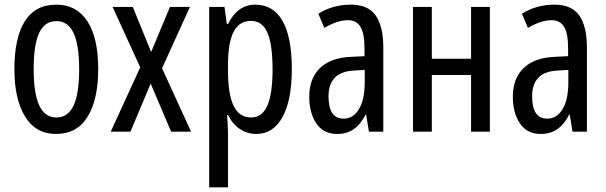

<svg xmlns="http://www.w3.org/2000/svg" viewBox="-20 -567 2611 827"><path d="M221 10Q134 10 88 -65Q42 -140 42 -269Q42 -404 87 -475.5Q132 -547 223 -547Q309 -547 356 -476Q403 -405 403 -269Q403 -139 357.5 -64.5Q312 10 221 10ZM223 -61Q273 -61 297 -112.5Q321 -164 321 -269Q321 -373 297 -424.5Q273 -476 223 -476Q172 -476 148.5 -425Q125 -374 125 -269Q125 -165 149 -113Q173 -61 223 -61Z M465 -537H552L631 -343L712 -537H798L678 -273L803 0H717L629 -207L542 0H457L584 -277Z M1237 -269Q1237 -136 1197 -63Q1157 10 1084 10Q1045 10 1013 -11.5Q981 -33 962 -72H958Q962 -16 962 0V240H881V-537H947L957 -464H962Q1004 -547 1079 -547Q1157 -547 1197 -477Q1237 -407 1237 -269ZM962 -285V-265Q962 -160 986.5 -110.5Q1011 -61 1062 -61Q1109 -61 1131.5 -112Q1154 -163 1154 -268Q1154 -375 1132 -426Q1110 -477 1061 -477Q1011 -477 986.5 -430.5Q962 -384 962 -285Z M1631 -362V0H1569L1557 -74H1555Q1534 -32 1504 -11Q1474 10 1432 10Q1373 10 1342.5 -35.5Q1312 -81 1312 -150Q1312 -229 1358 -273.5Q1404 -318 1489 -322L1550 -325V-360Q1550 -422 1533 -451Q1516 -480 1478 -480Q1434 -480 1377 -447L1351 -508Q1414 -547 1491 -547Q1565 -547 1598 -500.5Q1631 -454 1631 -362ZM1503 -263Q1395 -257 1395 -152Q1395 -56 1460 -56Q1502 -56 1526.5 -97.5Q1551 -139 1551 -212V-266Z M1840 -314H2009V-537H2090V0H2009V-244H1840V0H1759V-537H1840Z M2508 -362V0H2446L2434 -74H2432Q2411 -32 2381 -11Q2351 10 2309 10Q2250 10 2219.5 -35.5Q2189 -81 2189 -150Q2189 -229 2235 -273.5Q2281 -318 2366 -322L2427 -325V-360Q2427 -422 2410 -451Q2393 -480 2355 -480Q2311 -480 2254 -447L2228 -508Q2291 -547 2368 -547Q2442 -547 2475 -500.5Q2508 -454 2508 -362ZM2380 -263Q2272 -257 2272 -152Q2272 -56 2337 -56Q2379 -56 2403.5 -97.5Q2428 -139 2428 -212V-266Z"/></svg>

Font: Noto Sans UI Cond
Style: Regular
Weight: 400
Width: 3
Designer: Monotype Design Team
Foundry: Monotype Imaging Inc.
Version: Version 1.001